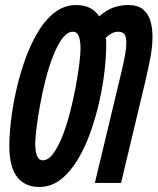

<svg xmlns="http://www.w3.org/2000/svg" viewBox="-20 -727 626 763"><path d="M136 16Q99 16 72 -1.5Q45 -19 31 -55Q17 -91 17 -146Q17 -188 23.5 -245.5Q30 -303 44 -366Q58 -429 79.5 -489.5Q101 -550 130.5 -599.5Q160 -649 198 -678Q236 -707 283 -707Q313 -707 336 -696Q359 -685 374 -662Q406 -689 433.5 -698Q461 -707 490 -707Q527 -707 548 -690Q569 -673 577.5 -644.5Q586 -616 586 -581Q586 -537 575 -484Q564 -431 555 -393L461 0H357L465 -451Q474 -489 478 -514.5Q482 -540 482 -557Q482 -582 474 -591.5Q466 -601 450 -601Q435 -601 422.5 -593.5Q410 -586 400 -577Q402 -570 402 -562Q402 -554 402 -545Q402 -503 395.5 -445.5Q389 -388 375 -325Q361 -262 339.5 -201.5Q318 -141 288.5 -92Q259 -43 221 -13.5Q183 16 136 16ZM150 -90Q172 -90 191.5 -116.5Q211 -143 228 -186Q245 -229 258 -279.5Q271 -330 280.5 -380.5Q290 -431 295 -472Q300 -513 300 -535Q300 -565 293 -583Q286 -601 270 -601Q248 -601 228 -574.5Q208 -548 191 -504.5Q174 -461 161 -410Q148 -359 139 -308.5Q130 -258 125 -217.5Q120 -177 120 -156Q120 -126 127 -108Q134 -90 150 -90Z"/></svg>

Font: Ubuntu Sans Mono
Style: Italic
Weight: 400
Italic angle: -13.5°
Monospace: yes
Designer: Dalton Maag Ltd
Foundry: Dalton Maag Ltd
Version: Version 1.006